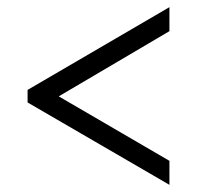

<svg xmlns="http://www.w3.org/2000/svg" viewBox="-20 -626 550 536"><path d="M453 -110 57 -340V-375L453 -606V-539L144 -357L453 -177Z"/></svg>

Font: Noto Serif Myanmar SemiCondensed
Style: Regular
Weight: 400
Width: 4
Designer: Ben Mitchell and the Monotype Design Team
Foundry: Monotype Imaging Inc.
Version: Version 2.106; ttfautohint (v1.8.4.7-5d5b)